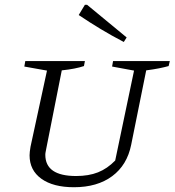

<svg xmlns="http://www.w3.org/2000/svg" viewBox="-20 -777 732 805"><path d="M290 8Q203 8 153.5 -27.5Q104 -63 104 -126Q104 -139 108 -162L177 -481L82 -498L86 -521H336L332 -500Q314 -494 291 -489.5Q268 -485 239 -482L175 -159Q173 -148 171.5 -141Q170 -134 170 -128Q170 -39 299 -39Q352 -39 391 -54.5Q430 -70 463 -104L542 -481L450 -498L454 -521H692L687 -500Q669 -495 646.5 -490.5Q624 -486 593 -482L530 -170Q513 -85 450.5 -38.5Q388 8 290 8ZM499 -601Q449 -627 402.5 -655Q356 -683 310 -714L336 -757H345L511 -620Z"/></svg>

Font: Piazzolla SC Light
Style: Italic
Weight: 300
Italic angle: -11.3°
Designer: Juan Pablo del Peral
Foundry: Huerta Tipografica
Version: Version 1.330